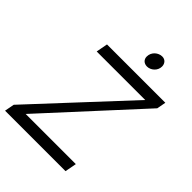

<svg xmlns="http://www.w3.org/2000/svg" viewBox="-288 -960 1080 1080"><g transform="rotate(45 252.0 -420.5)"><path d="M-51 0H430L443 -69H44L545 -615L555 -669H91L78 -600H464L-40 -58ZM297 -779C297 -756 313 -740 338 -740C367 -740 398 -765 398 -800C398 -823 383 -841 359 -841C329 -841 297 -816 297 -779Z"/></g></svg>

Font: KpSans
Style: Italic
Weight: 400
Italic angle: -11°
Version: Version 0.66